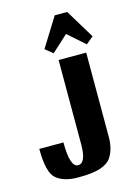

<svg xmlns="http://www.w3.org/2000/svg" viewBox="-98 -617 474 676"><g transform="rotate(-15 139.0 -278.5)"><path d="M169.9 -564.9 104.1 -459.1 131.7 -436.8 191.3 -491.1 252.7 -436.8 279.4 -459.1 215.3 -564.9ZM242.9 -409.3H142.3V-102.3Q142.3 -33.8 113 -33.8Q83.6 -33.8 83.6 -124.6H-4.4Q-4.4 -37.4 23.1 -15.1Q50.7 8 102.3 8Q153.9 8 181.9 -0.9Q210 -9.8 222.4 -26.7Q242.9 -56 242.9 -102.3Z"/></g></svg>

Font: Gidugu
Style: Regular
Weight: 400
Designer: Purushoth Kumar Guthula
Foundry: Silicon Andhra, USA.
Version: Version 1.0.5; ttfautohint (v1.2.25-373a) -l 7 -r 28 -G 50 -